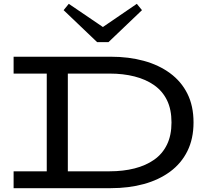

<svg xmlns="http://www.w3.org/2000/svg" viewBox="-20 -982 1092 1002"><path d="M51 0V-88H552Q623 -88 682 -103Q741 -118 784.5 -148.5Q828 -179 851.5 -227.5Q875 -276 875 -343Q875 -411 851.5 -459Q828 -507 784.5 -537.5Q741 -568 682 -583Q623 -598 552 -598H51V-686H558Q652 -686 730.5 -664.5Q809 -643 867.5 -600Q926 -557 958 -493Q990 -429 990 -343Q990 -258 958 -193.5Q926 -129 867.5 -86Q809 -43 730.5 -21.5Q652 0 558 0ZM224 -52V-635H334V-52ZM694 -962 721 -929 546 -762H487L312 -929L339 -962L517 -841Z"/></svg>

Font: BioRhyme SemiExpanded
Style: Regular
Weight: 400
Width: 6
Designer: Aoife Mooney
Foundry: Aoife Mooney Type
Version: Version 1.600;gftools[0.9.33]